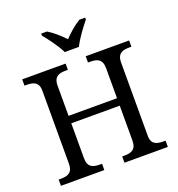

<svg xmlns="http://www.w3.org/2000/svg" viewBox="-163 -1077 1119 1210"><g transform="rotate(-20 396.5 -472.0)"><path d="M349 -784H444C465 -829 513 -893 544 -931V-944H505C467 -921 426 -885 396 -853C366 -885 326 -921 288 -944H249V-931C280 -893 328 -829 349 -784ZM38 0H329V-42H316C271 -42 234 -51 234 -114V-348H559V-114C559 -51 522 -42 477 -42H464V0H755V-42H742C698 -42 660 -50 660 -109V-600C660 -663 697 -672 742 -672H755V-714H464V-672H477C522 -672 559 -663 559 -600V-398H234V-600C234 -663 271 -672 316 -672H329V-714H38V-672H51C95 -672 133 -663 133 -604V-114C133 -51 96 -42 51 -42H38Z"/></g></svg>

Font: Noto Serif
Style: Regular
Weight: 400
Designer: Monotype Design Team
Foundry: Monotype Imaging Inc.
Version: Version 2.015